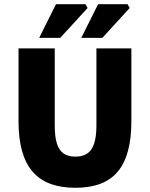

<svg xmlns="http://www.w3.org/2000/svg" viewBox="-20 -880 712 912"><path d="M338 12Q270 12 219 -7Q168 -26 134.5 -65Q101 -104 84.5 -163.5Q68 -223 68 -304V-650H240V-284Q240 -230 250.5 -197.5Q261 -165 282.5 -150.5Q304 -136 338 -136Q372 -136 394 -150.5Q416 -165 427 -197.5Q438 -230 438 -284V-650H604V-304Q604 -223 588 -163.5Q572 -104 539.5 -65Q507 -26 456.5 -7Q406 12 338 12ZM166 -700 246 -860H386L396 -842L266 -700ZM366 -700 446 -860H586L596 -842L466 -700Z"/></svg>

Font: Source Sans 3 Black
Style: Regular
Weight: 900
Designer: Paul D. Hunt
Foundry: Adobe
Version: Version 3.046;hotconv 1.0.118;makeotfexe 2.5.65603